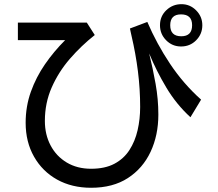

<svg xmlns="http://www.w3.org/2000/svg" viewBox="-20 -848 1040 917"><path d="M844.7 -626Q802.7 -626 773.4 -655.8Q744.1 -685.5 744.1 -727.5Q744.1 -770.5 774.4 -799.3Q804.7 -828.1 846.7 -828.1Q887.7 -828.1 917 -798.3Q946.3 -768.6 946.3 -727.5Q946.3 -685.5 917 -655.8Q887.7 -626 844.7 -626ZM845.7 -674.8Q897.5 -674.8 897.5 -727.5Q897.5 -779.3 844.7 -779.3Q793 -779.3 793 -727.5Q793 -674.8 845.7 -674.8ZM415 48.8Q323.2 48.8 252.9 9.8Q182.6 -29.3 142.6 -99.6Q102.5 -169.9 102.5 -261.7Q102.5 -339.8 127.4 -409.7Q152.3 -479.5 194.8 -541Q237.3 -602.5 291 -656.2H65.4V-740.2H394.5L432.6 -680.7Q368.2 -629.9 314 -567.4Q259.8 -504.9 227.1 -430.7Q194.3 -356.4 194.3 -270.5Q194.3 -205.1 221.7 -153.3Q249 -101.6 298.8 -71.8Q348.6 -42 415 -42Q481.4 -42 526.4 -65.9Q571.3 -89.8 598.1 -131.3Q625 -172.9 637.2 -226.1Q649.4 -279.3 649.4 -336.9Q649.4 -422.9 638.7 -507.8Q627.9 -592.8 608.4 -675.8Q606.4 -684.6 604.5 -693.4Q602.5 -702.1 600.6 -711.9L683.6 -743.2Q728.5 -638.7 792 -543.5Q855.5 -448.2 940.4 -372.1L889.6 -288.1Q822.3 -349.6 774.4 -429.7Q726.6 -509.8 692.4 -592.8Q710 -521.5 723.1 -447.8Q736.3 -374 736.3 -300.8Q736.3 -202.1 699.2 -123Q662.1 -43.9 590.8 2.4Q519.5 48.8 415 48.8Z"/></svg>

Font: Kosugi
Style: Regular
Weight: 400
Version: Version 4.002